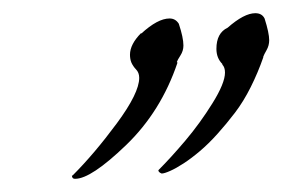

<svg xmlns="http://www.w3.org/2000/svg" viewBox="-20 -667 446 291"><path d="M381 -639Q388 -617 388 -606Q388 -598 384 -591Q380 -584 379 -581V-580Q371 -557 360 -535Q349 -513 336 -496Q323 -479 309.5 -464Q296 -449 283 -438Q270 -427 258.5 -419.5Q247 -412 238 -408Q229 -404 225 -404Q220 -406 220 -409Q239 -428 261 -454Q283 -480 302 -510.5Q321 -541 321 -557Q321 -561 320 -564Q319 -567 317 -569V-570Q308 -579 308 -593Q308 -617 325 -625Q350 -647 367 -647Q377 -647 381 -639ZM251 -631Q258 -610 258 -598Q258 -590 253.5 -583Q249 -576 248 -573L249 -572Q224 -498 171 -447Q118 -396 94 -396Q91 -396 90 -397.5Q89 -399 89 -401H90Q123 -434 157 -480Q191 -526 191 -549Q191 -557 186 -562Q184 -564 182 -567Q180 -570 179 -572.5Q178 -575 177.5 -578Q177 -581 177 -584Q177 -600 194 -617V-616Q219 -639 237 -639Q246 -639 251 -631Z"/></svg>

Font: Bilbo Swash Caps
Style: Regular
Weight: 400
Designer: Robert E. Leuschke
Foundry: Robert E. Leuschke
Version: Version 1.002